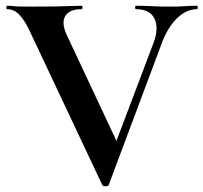

<svg xmlns="http://www.w3.org/2000/svg" viewBox="-20 -645 708 668"><path d="M665 -625Q668 -625 668 -619Q668 -613 665 -613Q628 -613 595.5 -581Q563 -549 543 -495L358 -1Q357 3 347.5 3Q338 3 336 -1L81 -542Q64 -577 46 -595Q28 -613 5 -613Q2 -613 2 -619Q2 -625 5 -625Q17 -625 23.5 -624Q30 -623 41.5 -622.5Q53 -622 78 -622Q134 -622 169 -622.5Q204 -623 226 -624Q248 -625 264 -625Q267 -625 267 -619Q267 -613 264 -613Q221 -613 207 -589Q193 -565 212 -524L394 -136L347 -54L515 -498Q533 -547 517.5 -580Q502 -613 453 -613Q450 -613 450 -619Q450 -625 453 -625Q482 -625 508 -623.5Q534 -622 577 -622Q605 -622 622.5 -623.5Q640 -625 665 -625Z"/></svg>

Font: Cormorant Infant Light
Style: Bold
Weight: 700
Version: Version 4.001